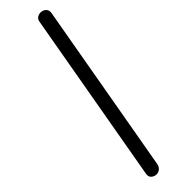

<svg xmlns="http://www.w3.org/2000/svg" viewBox="-270 -763 754 754"><g transform="rotate(-45 107.0 -386.0)"><path d="M58 0Q46 0 36.5 -8Q27 -16 30 -32L156 -747Q158 -761 166.5 -766.5Q175 -772 185 -772Q198 -772 207 -763.5Q216 -755 214 -741L88 -26Q85 -13 76.5 -6.5Q68 0 58 0Z"/></g></svg>

Font: Edu VIC WA NT Beginner
Style: Regular
Weight: 400
Designer: Tina and Corey Anderson
Foundry: Google for Education
Version: Version 1.003